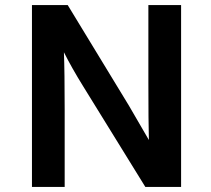

<svg xmlns="http://www.w3.org/2000/svg" viewBox="-20 -737 830 757"><path d="M106 -717H247L488 -321L567 -185Q565 -253 565 -416V-717H694V0H553L309 -395Q263 -469 232 -531Q235 -455 235 -304V0H106Z"/></svg>

Font: Nebula Sans Semibold
Style: Regular
Weight: 600
Designer: Paul D. Hunt for Adobe (as Source Sans)
Foundry: Nebula Entertainment & Broadcasting LLC
Version: Version 1.010